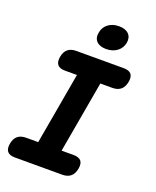

<svg xmlns="http://www.w3.org/2000/svg" viewBox="-171 -1057 943 1157"><g transform="rotate(20 300.0 -479.0)"><path d="M319 -135H396Q430 -135 444 -118.5Q458 -102 452 -68Q446 -34 426 -17Q406 0 372 0H68Q34 0 20 -17Q6 -34 12 -68Q18 -102 38 -118.5Q58 -135 92 -135H169L250 -595H173Q139 -595 125 -612Q111 -629 117 -663Q123 -697 143 -713.5Q163 -730 197 -730H501Q535 -730 549 -713.5Q563 -697 557 -663Q551 -629 531 -612Q511 -595 477 -595H400ZM361 -802Q320 -802 299.5 -823Q279 -844 286 -880Q292 -916 320 -937Q348 -958 389 -958Q430 -958 451 -937Q472 -916 466 -880Q459 -844 430.5 -823Q402 -802 361 -802Z"/></g></svg>

Font: Maple Mono ExtraBold
Style: Italic
Weight: 800
Italic angle: -10°
Monospace: yes
Designer: subframe7536
Version: Version 7.200